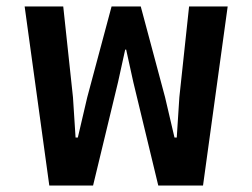

<svg xmlns="http://www.w3.org/2000/svg" viewBox="-20 -572 778 592"><path d="M132 0H267L344 -319L366 -419H369L391 -319L468 0H606L682 -552H563L533 -272L525 -148H518L489 -272L414 -552H324L249 -272L220 -148H213L205 -272L175 -552H56Z"/></svg>

Font: IBM Plex Thai SemiBold
Style: Regular
Weight: 600
Designer: Mike Abbink, Paul van der Laan, Pieter van Rosmalen, Ben Mitchell, Mark Frömberg
Foundry: Bold Monday
Version: Version 1.0